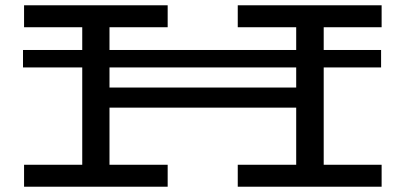

<svg xmlns="http://www.w3.org/2000/svg" viewBox="-20 -706 1531 726"><path d="M1204 -603V-517H1421V-451H1204V-83H1423V0H879V-83H1100V-299H394V-83H614V0H71V-83H291V-451H67V-517H291V-603H71V-686H614V-603H394V-517H1100V-603H879V-686H1423V-603ZM1100 -451H394V-375H1100Z"/></svg>

Font: BioRhyme Expanded
Style: Regular
Weight: 400
Width: 7
Designer: Aoife Mooney
Foundry: Aoife Mooney Type
Version: Version 1.001